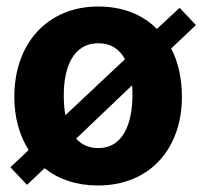

<svg xmlns="http://www.w3.org/2000/svg" viewBox="-20 -560 643 590"><path d="M532 -536 462 -471C419 -515 357 -540 282 -540C127 -540 24 -428 24 -262C24 -199 40 -143 68 -99L12 -46L63 8L117 -43C160 -9 215 10 281 10C441 10 539 -104 539 -262C539 -318 528 -369 506 -411L582 -483ZM176 -268C176 -348 202 -427 282 -427C322 -427 348 -408 364 -378L181 -206C177 -226 176 -247 176 -268ZM282 -105C253 -105 230 -116 214 -134L386 -298C387 -288 387 -278 387 -268C387 -187 362 -105 282 -105Z"/></svg>

Font: Cheyenne Sans
Style: Bold
Weight: 700
Designer: The Public Sans project authors (U.S. Web Design System), Libre Franklin designed by Pablo Impallari and Rodrigo Fuenzal
Foundry: The Cheyenne Sans Project Authors
Version: Version 2.007